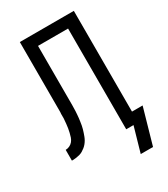

<svg xmlns="http://www.w3.org/2000/svg" viewBox="-217 -833 959 1096"><g transform="rotate(-30 262.5 -285.5)"><path d="M377 164 424 0H376V-664H178V-274L177 -234Q176 -223 175.5 -212Q175 -201 173.5 -190Q172 -179 170.5 -168Q169 -157 167 -146Q165 -135 162 -124.5Q159 -114 155.5 -103.5Q152 -93 148 -82.5Q144 -72 138.5 -62.5Q133 -53 126 -44.5Q119 -36 110.5 -29Q102 -22 92 -16Q82 -10 71.5 -7Q61 -4 48 -2Q35 0 28 0H18V-71Q31 -71 44 -77Q57 -83 65.5 -93.5Q74 -104 78.5 -117Q83 -130 86 -143.5Q89 -157 91.5 -170.5Q94 -184 95 -198L97 -221Q98 -226 98 -232Q98 -238 98 -244V-262L99 -273V-735H455V-71H525L458 164Z"/></g></svg>

Font: Iosevka Pride
Style: Regular
Weight: 400
Monospace: yes
Designer: Belleve Invis
Foundry: Belleve Invis
Version: Version 30.3.1; ttfautohint (v1.8.4)